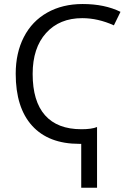

<svg xmlns="http://www.w3.org/2000/svg" viewBox="-20 -692 634 936"><path d="M380.9 -603.5Q270 -603.5 204.6 -531Q139.2 -458.5 139.2 -331.5Q139.2 -198.2 199.5 -130.1Q259.8 -62 377 -62Q427.2 -62 453.1 -72.8V223.1H376V9.3H366.7Q216.8 9.3 136.7 -78.9Q56.6 -167 56.6 -332.5Q56.6 -434.1 96.4 -511.5Q136.2 -588.9 210.4 -630.6Q284.7 -672.4 382.8 -672.4Q490.2 -672.4 567.4 -634.3L535.2 -568.4Q457.5 -603.5 380.9 -603.5Z"/></svg>

Font: Bpm'online Open Sans
Style: Regular
Weight: 400
Foundry: Ascender Corporation
Version: Version 1.10